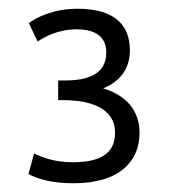

<svg xmlns="http://www.w3.org/2000/svg" viewBox="-20 -728 399 439"><path d="M45 -330C66 -319 98 -309 149 -309C256 -309 299 -362 299 -423C299 -434 298 -445 295 -454C285 -491 255 -514 216 -526C255 -542 277 -571 277 -613C277 -669 244 -708 157 -708C101 -708 61 -687 46 -675L66 -633C82 -644 114 -661 155 -661C191 -661 223 -649 223 -608C223 -556 177 -544 128 -544H113V-499H126C186 -499 243 -481 243 -425C243 -386 222 -357 146 -357C105 -357 77 -368 58 -377Z"/></svg>

Font: Repo Light
Style: Regular
Weight: 300
Designer: Stefan Peev
Foundry: Context Ltd
Version: Version 001.502